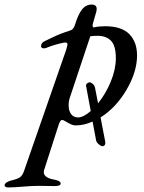

<svg xmlns="http://www.w3.org/2000/svg" viewBox="-139 -536 630 842"><path d="M302 -21 323 88Q323 95 321 99Q319 103 313 105Q307 107 295 97.5Q283 88 282 77L267 -3Q230 14 192 14Q182 14 171.5 9Q161 4 146 -5Q138 -10 134 -10Q129 -10 125.5 -5Q122 0 118 12L56 205Q53 213 53 219Q53 244 100 252Q127 257 127 269Q127 280 100 280L30 279Q12 279 -3.5 280Q-19 281 -31 282Q-79 286 -105 286Q-110 286 -114.5 283.5Q-119 281 -119 276Q-118 269 -110 264Q-102 259 -92 256Q-65 250 -53 242.5Q-41 235 -34 215L151 -317Q157 -337 157 -341Q157 -352 141 -349Q97 -340 64 -326Q60 -324 54 -324Q41 -324 41 -334Q41 -349 60 -357Q65 -359 94.5 -373.5Q124 -388 168 -402Q182 -405 189 -425Q204 -474 221 -495Q238 -516 263 -516Q285 -516 285 -497Q285 -491 284 -487L269 -435Q267 -427 267 -425Q267 -420 269 -417.5Q271 -415 274 -416Q295 -421 321 -421Q394 -421 428 -386.5Q462 -352 462 -293Q462 -221 416 -142.5Q370 -64 302 -21ZM291 -83Q325 -125 347 -178.5Q369 -232 369 -281Q369 -334 349 -356Q329 -378 291 -379Q270 -379 257 -377L167 -107Q162 -93 162 -74Q162 -58 166 -49Q176 -21 204 -21Q226 -21 259 -49L239 -156L238 -161Q238 -166 242.5 -170Q247 -174 253 -175Q260 -175 268 -168Q276 -161 278 -150Z"/></svg>

Font: EB Garamond Medium
Style: Italic
Weight: 500
Italic angle: -17.2°
Designer: Georg Duffner and Octavio Pardo
Foundry: Georg Duffner
Version: Version 1.000